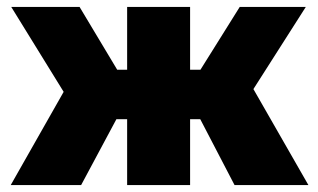

<svg xmlns="http://www.w3.org/2000/svg" viewBox="-20 -535 920 555"><path d="M347.5 0V-190.5H202.5V-333.5H347.5V-515H529.5V-333.5H673V-190.5H529.5V0ZM11 0 164 -269.5 12.5 -515H210L358 -268L214.5 0ZM658 0 518.5 -268 673 -515H864L712.5 -277.5L871.5 0Z"/></svg>

Font: Geologica Roman ExtraBold
Style: Regular
Weight: 800
Designer: Sindre Bremnes, Frode Helland
Foundry: Monokrom Skriftforlag AS
Version: Version 1.010;gftools[0.9.28]